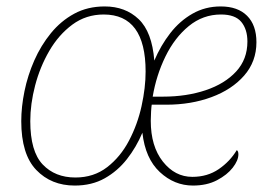

<svg xmlns="http://www.w3.org/2000/svg" viewBox="-20 -566 851 596"><path d="M212 10Q139 10 92.5 -38.5Q46 -87 46 -190Q46 -234 56 -283Q66 -332 86.5 -378.5Q107 -425 138 -463Q169 -501 210.5 -523.5Q252 -546 305 -546Q369 -546 410.5 -506.5Q452 -467 459 -378Q479 -425 508.5 -463Q538 -501 577.5 -523.5Q617 -546 665 -546Q718 -546 747 -517Q776 -488 776 -435Q776 -375 738 -331.5Q700 -288 636.5 -264.5Q573 -241 496 -241H451Q450 -236 449 -220Q448 -204 448 -191Q448 -112 485.5 -64.5Q523 -17 577 -17Q624 -17 659 -41Q694 -65 715 -100Q720 -97 720 -87Q720 -68 702.5 -45.5Q685 -23 653.5 -6.5Q622 10 579 10Q521 10 476 -32Q431 -74 422 -154Q403 -109 374 -72Q345 -35 305 -12.5Q265 10 212 10ZM214 -15Q271 -15 312.5 -47Q354 -79 380.5 -129.5Q407 -180 419.5 -237Q432 -294 432 -344Q432 -521 302 -521Q247 -521 204.5 -489.5Q162 -458 133 -408Q104 -358 89 -300.5Q74 -243 74 -190Q74 -96 112.5 -55.5Q151 -15 214 -15ZM486 -266Q559 -266 618.5 -286Q678 -306 713 -344Q748 -382 748 -437Q748 -475 729 -498Q710 -521 666 -521Q610 -521 566 -485Q522 -449 493.5 -390.5Q465 -332 454 -266Z"/></svg>

Font: Noto Serif Thin
Style: Italic
Weight: 100
Italic angle: -12°
Designer: Monotype Design Team
Foundry: Monotype Imaging Inc.
Version: Version 2.014; ttfautohint (v1.8.4.7-5d5b)